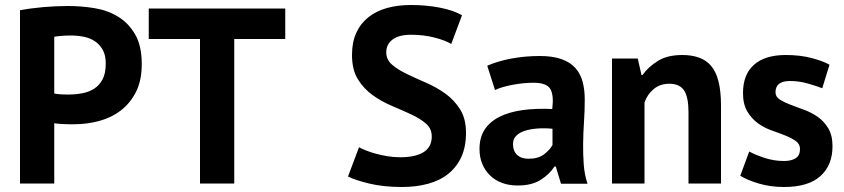

<svg xmlns="http://www.w3.org/2000/svg" viewBox="-20 -734 3378 768"><path d="M60 -693Q102 -701 152.5 -705.5Q203 -710 253 -710Q305 -710 357.5 -701.5Q410 -693 452 -667.5Q494 -642 520.5 -596.5Q547 -551 547 -478Q547 -412 524 -366.5Q501 -321 463 -292Q425 -263 376.5 -250Q328 -237 276 -237Q271 -237 260 -237Q249 -237 237 -237.5Q225 -238 213.5 -239Q202 -240 197 -241V0H60ZM264 -592Q244 -592 226 -590.5Q208 -589 197 -587V-360Q201 -359 209 -358Q217 -357 226 -356.5Q235 -356 243.5 -356Q252 -356 256 -356Q283 -356 309.5 -361Q336 -366 357 -379.5Q378 -393 390.5 -417Q403 -441 403 -480Q403 -513 391 -534.5Q379 -556 359.5 -569Q340 -582 315 -587Q290 -592 264 -592Z M1121 -578H917V0H780V-578H575V-700H1121Z M1707 -188Q1707 -220 1683.5 -240Q1660 -260 1624.5 -276.5Q1589 -293 1547.5 -310.5Q1506 -328 1470.5 -353.5Q1435 -379 1411.5 -417Q1388 -455 1388 -514Q1388 -565 1405 -602.5Q1422 -640 1453.5 -665Q1485 -690 1528 -702Q1571 -714 1624 -714Q1685 -714 1739 -703.5Q1793 -693 1828 -673L1785 -558Q1763 -572 1719 -583.5Q1675 -595 1624 -595Q1576 -595 1550.5 -576Q1525 -557 1525 -525Q1525 -495 1548.5 -475Q1572 -455 1607.5 -438Q1643 -421 1684.5 -403Q1726 -385 1761.5 -359.5Q1797 -334 1820.5 -296.5Q1844 -259 1844 -203Q1844 -147 1825.5 -106.5Q1807 -66 1773.5 -39Q1740 -12 1692.5 1Q1645 14 1588 14Q1513 14 1456 0Q1399 -14 1372 -28L1416 -145Q1427 -139 1444.5 -132Q1462 -125 1484 -119Q1506 -113 1530.5 -109Q1555 -105 1581 -105Q1642 -105 1674.5 -125.5Q1707 -146 1707 -188Z M1929 -471Q1969 -489 2024 -499.5Q2079 -510 2139 -510Q2191 -510 2226 -497.5Q2261 -485 2281.5 -462Q2302 -439 2310.5 -407Q2319 -375 2319 -335Q2319 -291 2316 -246.5Q2313 -202 2312.5 -159Q2312 -116 2315 -75.5Q2318 -35 2330 1H2224L2203 -68H2198Q2178 -37 2142.5 -14.5Q2107 8 2051 8Q2016 8 1988 -2.5Q1960 -13 1940 -32.5Q1920 -52 1909 -78.5Q1898 -105 1898 -138Q1898 -184 1918.5 -215.5Q1939 -247 1977.5 -266.5Q2016 -286 2069.5 -293.5Q2123 -301 2189 -298Q2196 -354 2181 -378.5Q2166 -403 2114 -403Q2075 -403 2031.5 -395Q1988 -387 1960 -374ZM2094 -99Q2133 -99 2156 -116.5Q2179 -134 2190 -154V-219Q2159 -222 2130.5 -220Q2102 -218 2080 -211Q2058 -204 2045 -191Q2032 -178 2032 -158Q2032 -130 2048.5 -114.5Q2065 -99 2094 -99Z M2734 0V-284Q2734 -345 2716.5 -372Q2699 -399 2657 -399Q2620 -399 2594.5 -377.5Q2569 -356 2558 -324V0H2428V-500H2531L2546 -434H2550Q2573 -466 2611 -490Q2649 -514 2709 -514Q2746 -514 2775 -504Q2804 -494 2824 -471Q2844 -448 2854 -408.5Q2864 -369 2864 -311V0Z M3180 -138Q3180 -158 3163 -170Q3146 -182 3121 -192Q3096 -202 3066 -212.5Q3036 -223 3011 -241.5Q2986 -260 2969 -288.5Q2952 -317 2952 -362Q2952 -436 2996 -475Q3040 -514 3123 -514Q3180 -514 3226 -502Q3272 -490 3298 -475L3269 -381Q3246 -390 3211 -400Q3176 -410 3140 -410Q3082 -410 3082 -365Q3082 -347 3099 -336Q3116 -325 3141 -315.5Q3166 -306 3196 -295Q3226 -284 3251 -266.5Q3276 -249 3293 -221Q3310 -193 3310 -149Q3310 -73 3261.5 -29.5Q3213 14 3116 14Q3063 14 3016.5 0.5Q2970 -13 2941 -31L2977 -128Q3000 -115 3038 -102.5Q3076 -90 3116 -90Q3145 -90 3162.5 -101Q3180 -112 3180 -138Z"/></svg>

Font: PT Sans
Style: Bold
Weight: 700
Version: Version 2.003W OFL; ttfautohint (v1.6)